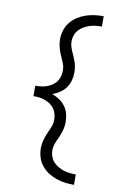

<svg xmlns="http://www.w3.org/2000/svg" viewBox="-109 -908 769 1166"><g transform="rotate(10 275.0 -325.0)"><path d="M433 195Q405 195 377 191.5Q349 188 322 178.5Q295 169 271.5 153.5Q248 138 230.5 116Q213 94 204.5 66.5Q196 39 196 11Q196 -13 202 -36.5Q208 -60 217.5 -82Q227 -104 236.5 -126Q246 -148 246 -172Q246 -191 241.5 -208.5Q237 -226 226.5 -241Q216 -256 201 -266Q186 -276 168.5 -282.5Q151 -289 133 -291Q115 -293 97 -293V-357Q115 -357 133 -359Q151 -361 168.5 -367.5Q186 -374 201 -384Q216 -394 226.5 -409Q237 -424 241.5 -441.5Q246 -459 246 -478Q246 -502 236.5 -524Q227 -546 217.5 -568Q208 -590 202 -613.5Q196 -637 196 -661Q196 -689 204.5 -716.5Q213 -744 230.5 -766Q248 -788 271.5 -803.5Q295 -819 322 -828.5Q349 -838 377 -841.5Q405 -845 433 -845V-781Q414 -781 395 -779Q376 -777 357.5 -771Q339 -765 322 -755Q305 -745 292.5 -731Q280 -717 273.5 -698.5Q267 -680 267 -661Q267 -645 271.5 -629.5Q276 -614 282.5 -599.5Q289 -585 295.5 -570.5Q302 -556 307 -540.5Q312 -525 314.5 -509.5Q317 -494 317 -478Q317 -452 310.5 -427.5Q304 -403 289 -382.5Q274 -362 253 -348Q232 -334 208 -325Q232 -316 253 -302Q274 -288 289 -267.5Q304 -247 310.5 -222.5Q317 -198 317 -172Q317 -156 314.5 -140.5Q312 -125 307 -109.5Q302 -94 295.5 -79.5Q289 -65 282.5 -50.5Q276 -36 271.5 -20.5Q267 -5 267 11Q267 30 273.5 48.5Q280 67 292.5 81Q305 95 322 105Q339 115 357.5 121Q376 127 395 129Q414 131 433 131Z"/></g></svg>

Font: Lode Term
Style: Regular
Weight: 400
Monospace: yes
Designer: Belleve Invis
Foundry: Belleve Invis
Version: Version 29.2.0